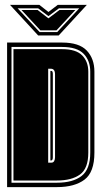

<svg xmlns="http://www.w3.org/2000/svg" viewBox="-20 -765 413 785"><path d="M9 0V-591H234Q304 -591 335 -558Q366 -525 366 -472V-141Q366 -61 325.5 -30.5Q285 0 213 0ZM27 -18H213Q278 -18 313.5 -45.5Q349 -73 349 -141V-472Q349 -517 322 -545Q295 -573 234 -573H27ZM35 -27V-564H234Q291 -564 316 -538.5Q341 -513 341 -472V-141Q341 -76 307 -51.5Q273 -27 213 -27ZM177 -100H190Q198 -100 201.5 -106.5Q205 -113 205 -122V-461Q205 -484 188 -484H177ZM186 -109V-475H190Q196 -475 196 -462V-122Q196 -109 189 -109ZM136 -620 21 -745H141L178 -716L216 -745H335L220 -620ZM52 -731 142 -634H214L304 -731H221L178 -699L136 -731ZM68 -724H134L178 -690L223 -724H288L211 -641H145Z"/></svg>

Font: Alumni Sans Collegiate One SC
Style: Regular
Weight: 400
Designer: Robert E. Leuschke
Foundry: Robert E. Leuschke
Version: Version 1.100